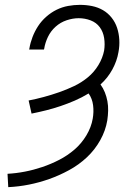

<svg xmlns="http://www.w3.org/2000/svg" viewBox="-20 -763 540 791"><path d="M14 8 11 -47Q47 -49 83 -56Q119 -63 154.5 -75Q190 -87 224 -104.5Q258 -122 287 -147Q316 -172 336 -205.5Q356 -239 362 -274Q367 -302 363.5 -329.5Q360 -357 345 -378Q317 -361 288 -348.5Q259 -336 229.5 -326Q200 -316 170 -308.5Q140 -301 110 -295L98 -349Q129 -355 160.5 -363.5Q192 -372 223.5 -383Q255 -394 285.5 -408.5Q316 -423 342 -444.5Q368 -466 385.5 -495Q403 -524 409 -555Q413 -581 409 -606.5Q405 -632 391 -651Q377 -670 353.5 -679Q330 -688 304 -688Q280 -688 254.5 -679.5Q229 -671 209 -653Q189 -635 177.5 -611Q166 -587 162 -562L161 -559H100L101 -563Q105 -587 114 -610.5Q123 -634 137 -655.5Q151 -677 171 -694.5Q191 -712 213.5 -723Q236 -734 260.5 -738.5Q285 -743 309 -743Q335 -743 359.5 -738Q384 -733 404.5 -721Q425 -709 440 -690Q455 -671 462.5 -648Q470 -625 471.5 -599.5Q473 -574 468 -548Q462 -512 443 -477Q424 -442 394 -415Q405 -400 412 -382.5Q419 -365 422.5 -346Q426 -327 425.5 -307Q425 -287 422 -267Q415 -225 393 -185.5Q371 -146 338 -115Q305 -84 264.5 -62Q224 -40 183 -25.5Q142 -11 99.5 -2.5Q57 6 14 8Z"/></svg>

Font: Iosevka Light Oblique
Style: Regular
Weight: 300
Italic angle: -9°
Monospace: yes
Designer: Belleve Invis
Foundry: Belleve Invis
Version: Version 32.5.0; ttfautohint (v1.8.4)